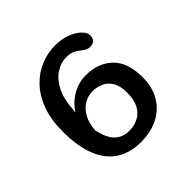

<svg xmlns="http://www.w3.org/2000/svg" viewBox="-162 -779 944 944"><g transform="rotate(-45 309.5 -307.0)"><path d="M346 -414.5Q431.5 -414.5 484.5 -363.8Q537.5 -313 537.5 -209.5Q537.5 -142.5 509 -93Q480.5 -43.5 428.5 -16.5Q376.5 10.5 305 10.5Q233 10.5 180.2 -22.5Q127.5 -55.5 99 -124Q70.5 -192.5 70.5 -299.5Q70.5 -381.5 93.2 -442.8Q116 -504 155 -544.5Q194 -585 242.8 -605Q291.5 -625 343.5 -625Q387 -625 422.5 -611.8Q458 -598.5 479.5 -578.2Q501 -558 501 -536.5Q501 -519 491 -508.2Q481 -497.5 462.5 -497.5Q446 -497.5 434.2 -504.5Q422.5 -511.5 410.8 -521.2Q399 -531 383 -538Q367 -545 341 -545Q303 -545 268.2 -522.5Q233.5 -500 210.2 -454.5Q187 -409 183 -340Q182.5 -335.5 182.2 -330.8Q182 -326 182 -321.5Q208.5 -364 252.2 -389.2Q296 -414.5 346 -414.5ZM187.5 -191Q200.5 -126 230.2 -97.8Q260 -69.5 303.5 -69.5Q360.5 -69.5 395.2 -104.2Q430 -139 430 -209.5Q430 -257 413.5 -284.5Q397 -312 370.5 -323.8Q344 -335.5 314 -335.5Q284.5 -335.5 257 -320.2Q229.5 -305 210.5 -273Q191.5 -241 187.5 -191Z"/></g></svg>

Font: Sono ExtraLight Monospace Medium
Style: Regular
Weight: 500
Version: Version 2.112